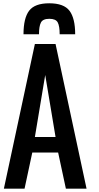

<svg xmlns="http://www.w3.org/2000/svg" viewBox="-20 -1141 597 1161"><path d="M122.1 -933.6Q122.1 -1031.2 156.2 -1076.2Q190.4 -1121.1 277.8 -1121.1Q366.2 -1121.1 400.4 -1075.7Q434.6 -1030.3 434.6 -933.6H340.8Q340.8 -983.4 329.1 -1005.4Q317.4 -1027.3 278.3 -1027.3Q239.3 -1027.3 227.5 -1004.9Q215.8 -982.4 215.8 -933.6ZM315.9 -312.5 253.4 -687.5 190.9 -312.5ZM175.3 -218.8 128.4 0H3.4L190.9 -875H315.9L503.4 0H378.4L331.5 -218.8Z"/></svg>

Font: Oswald
Style: Book
Weight: 400
Designer: vernon adams
Foundry: vernon adams
Version: Version 1.000